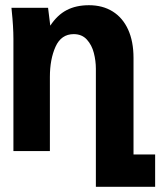

<svg xmlns="http://www.w3.org/2000/svg" viewBox="-20 -580 640 737"><path d="M25 -539 24 -550H164.5L173 -481.5Q200 -522.5 236 -541.2Q272 -560 321.5 -560Q374 -560 412.5 -536Q451 -512 471.8 -466.5Q492.5 -421 492.5 -357.5V13H575.5V137H348V-316Q348 -346.5 340.2 -376.8Q332.5 -407 313.5 -428Q294.5 -449 263 -449Q215 -449 193.2 -400.8Q171.5 -352.5 171.5 -285V0H31.5V-430.5Q31.5 -477 25 -539Z"/></svg>

Font: JuliaMono ExtraBold
Style: Regular
Weight: 800
Monospace: yes
Designer: cormullion
Foundry: corm
Version: Version 0.055; ttfautohint (v1.8.4)